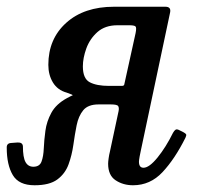

<svg xmlns="http://www.w3.org/2000/svg" viewBox="-58 -540 591 570"><path d="M-38 -101.5Q-38.5 -114.5 -25.5 -115.5L-5.5 -117Q9 -117.5 10 -106Q10 -72.5 17.8 -58.8Q25.5 -45 41 -45Q59.5 -45 65.2 -60.2Q71 -75.5 72 -99.8Q73 -124 76.8 -151.8Q80.5 -179.5 94.5 -205.2Q108.5 -231 140.5 -248.5Q154.5 -256 157.5 -257Q160.5 -258 140 -265Q113 -272.5 99.2 -295Q85.5 -317.5 85.5 -347.5Q85.5 -424.5 138.5 -472.2Q191.5 -520 280.5 -520H433Q450.5 -520 447 -503L360 -92.5Q358.5 -87 356.5 -75.2Q354.5 -63.5 354.5 -60Q354.5 -42 368 -42Q385 -42 409.8 -72.5Q434.5 -103 455.5 -145.5Q459 -152 463 -154.8Q467 -157.5 474.5 -153.5L486.5 -147.5Q493 -144 494.5 -141.2Q496 -138.5 492.5 -131Q461 -68 424.5 -29Q388 10 337 10Q307.5 10 285.2 -4.8Q263 -19.5 263 -54Q263 -59.5 264.5 -70.2Q266 -81 268 -88.5L294 -210Q296 -219.5 293 -224.8Q290 -230 271.5 -230H234.5Q203.5 -230 189.2 -212.8Q175 -195.5 169.5 -168Q164 -140.5 159.8 -110Q155.5 -79.5 145.5 -52Q135.5 -24.5 112.2 -7.2Q89 10 44.5 10Q-2 10 -20 -20.2Q-38 -50.5 -38 -101.5ZM344.5 -441.5Q348 -458.5 344 -461.8Q340 -465 326 -465H290.5Q254 -465 231.2 -444.8Q208.5 -424.5 198.2 -396Q188 -367.5 188 -343Q188 -306.5 208.5 -295.8Q229 -285 265.5 -285H303.5Q310.5 -285 311 -289.5Z"/></svg>

Font: Besley* Narrow
Style: Italic
Weight: 400
Width: 4
Italic angle: -13°
Designer: Owen Earl
Foundry: indestructible type*
Version: Version 3.000; ttfautohint (v1.8.3)